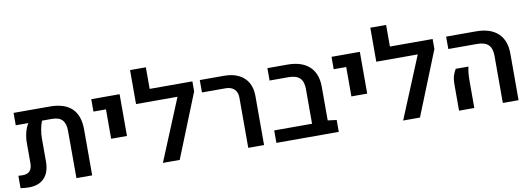

<svg xmlns="http://www.w3.org/2000/svg" viewBox="-59 -1113 4097 1483"><g transform="rotate(-10 1990.0 -371.5)"><path d="M566.9 -359.9V0H443.4L442.9 -368.7Q442.9 -428.2 417.5 -455.8Q392.1 -483.4 337.4 -483.4H258.8Q247.6 -456.5 240.7 -419.9Q233.9 -383.3 233.9 -348.1V-168Q233.9 -83.5 191.4 -38.3Q148.9 6.8 70.8 6.8Q41 6.8 4.9 1.5V-95.7Q22 -94.2 37.6 -94.2Q76.2 -94.2 94.7 -114.3Q113.3 -134.3 113.3 -176.8V-337.4Q113.3 -375.5 123.5 -416.3Q133.8 -457 151.9 -483.4H52.7V-580.6H336.4Q451.2 -580.6 509 -525.4Q566.9 -470.2 566.9 -359.9Z M760.3 -483.4H662.1V-580.6H884.3V-252.9H760.3Z M1455.1 -502 1253.4 0H1121.6L1321.3 -483.4H996.1V-750H1120.1V-580.6H1455.1Z M1791 -393.6Q1791 -436 1766.6 -459.7Q1742.2 -483.4 1697.8 -483.4H1513.2V-580.6H1704.6Q1770 -580.6 1817.4 -557.4Q1864.7 -534.2 1889.9 -490.5Q1915 -446.8 1915 -386.2V0H1791Z M2501 -93.3V0H2011.7V-97.7H2308.6V-370.1Q2308.6 -428.7 2280.5 -456.1Q2252.4 -483.4 2192.4 -483.4H2043.5V-580.6H2200.2Q2312.5 -580.6 2372.3 -525.1Q2432.1 -469.7 2432.1 -365.2V-102.1Z M2644.5 -483.4H2546.4V-580.6H2768.6V-252.9H2644.5Z M3339.4 -502 3137.7 0H3005.9L3205.6 -483.4H2880.4V-750H3004.4V-580.6H3339.4Z M3787.6 -370.1Q3787.6 -428.7 3759.3 -456.1Q3731 -483.4 3670.9 -483.4H3445.3V-580.6H3679.2Q3791.5 -580.6 3851.3 -525.1Q3911.1 -469.7 3911.1 -365.2V0H3787.6ZM3444.3 -198.7Q3444.3 -247.1 3452.9 -273.9Q3461.4 -300.8 3475.1 -322.8H3574.7Q3564 -279.8 3564 -210V0H3444.3Z"/></g></svg>

Font: Heebo Medium
Style: Regular
Weight: 500
Designer: Oded Ezer
Foundry: Meir Sadan
Version: Version 2.001; ttfautohint (v1.5.14-ce02) -l 8 -r 50 -G 200 